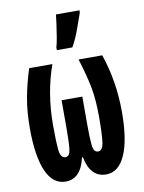

<svg xmlns="http://www.w3.org/2000/svg" viewBox="-87 -833 675 903"><g transform="rotate(-10 250.0 -381.0)"><path d="M293 -606Q314 -643 328.5 -684Q343 -725 356 -761V-772H244Q243 -759 238.5 -727.5Q234 -696 229 -665Q224 -634 219 -620V-606ZM248 -89H252Q271 10 347 10Q406 10 438 -61.5Q470 -133 470 -267Q470 -413 425 -545H312Q339 -458 349.5 -400Q360 -342 360 -262Q360 -178 354.5 -140.5Q349 -103 328 -103Q306 -103 302.5 -138Q299 -173 299 -237V-370H200V-237Q200 -167 196 -135Q192 -103 172 -103Q148 -103 144 -144Q140 -185 140 -262Q140 -414 187 -545H76Q54 -476 42 -411Q30 -346 30 -265Q30 -133 61 -61.5Q92 10 153 10Q226 10 248 -89Z"/></g></svg>

Font: Noto Sans Mono UI Condensed
Style: Bold
Weight: 700
Width: 3
Designer: Monotype Design team
Foundry: Monotype Imaging Inc.
Version: 1.000